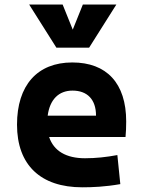

<svg xmlns="http://www.w3.org/2000/svg" viewBox="-20 -796 626 826"><path d="M334 9.8C376 9.8 431.2 7.8 497.6 -3.9L484.9 -128.9C437.5 -120.1 392.6 -115.2 345.7 -115.2C264.6 -115.2 211.4 -146.5 191.4 -206.5H520C522 -227.5 522.9 -249 522.9 -273.4C522.9 -438.5 438.5 -527.3 291 -527.3C140.1 -527.3 53.2 -428.7 53.2 -259.8C53.2 -85.9 154.8 9.8 334 9.8ZM222.7 -590.8H363.3L480.5 -776.4H336.4L293 -668.5L249.5 -776.4H105.5ZM185.1 -298.3C194.3 -367.7 232.4 -406.2 292 -406.2C355.5 -406.2 393.1 -368.2 393.1 -298.3Z"/></svg>

Font: Cascadia Code
Style: Bold
Weight: 700
Monospace: yes
Designer: Aaron Bell
Foundry: Saja Typeworks
Version: Version 2404.023